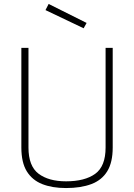

<svg xmlns="http://www.w3.org/2000/svg" viewBox="-20 -942 678 971"><path d="M314 9Q244 9 193.5 -11Q143 -31 115.5 -75.5Q88 -120 88 -196V-700H124V-196Q124 -102 175 -63.5Q226 -25 314 -25Q409 -25 461.5 -63Q514 -101 514 -196V-700H550V-196Q550 -121 522.5 -76Q495 -31 442 -11Q389 9 314 9ZM403 -799 210 -891 226 -922 418 -826Z"/></svg>

Font: Cairo Play ExtraLight
Style: Regular
Weight: 250
Version: Version 3.119